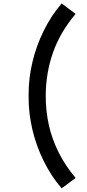

<svg xmlns="http://www.w3.org/2000/svg" viewBox="-20 -866 484 1073"><path d="M324.5 186.5Q266.5 119.5 224.5 34.5Q182.5 -50.5 161.2 -141Q140 -231.5 140 -318Q140 -324 140 -330Q140 -336 140 -342Q140 -428.5 161.2 -519Q182.5 -609.5 224.5 -694.5Q266.5 -779.5 324.5 -846.5L402.5 -788.5Q315.5 -685 275.8 -571.2Q236 -457.5 235.5 -330Q235.5 -246.5 252.8 -168.2Q270 -90 307.2 -15.2Q344.5 59.5 402.5 128.5Z"/></svg>

Font: Vela Sans SemBd
Style: Regular
Weight: 600
Designer: Principal design: Mikhail Sharanda - project Manrope.
Design modification: Ravid Balaliev
Foundry: Mikhail Sharanda
Version: Version 1.001